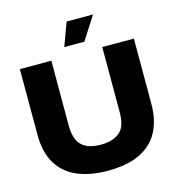

<svg xmlns="http://www.w3.org/2000/svg" viewBox="-133 -1049 1077 1173"><g transform="rotate(-15 405.5 -463.0)"><path d="M405 10Q296 10 215 -23.5Q134 -57 89.5 -129Q45 -201 45 -315V-729H244V-315Q244 -267 258.5 -231Q273 -195 308.5 -175Q344 -155 405 -155Q480 -155 523 -190Q566 -225 566 -315V-729H766V-315Q766 -215 728 -142Q690 -69 610 -29.5Q530 10 405 10ZM342 -789 396 -936H563L469 -789Z"/></g></svg>

Font: Mona Sans Expanded ExtraBold
Style: Regular
Weight: 800
Width: 7
Designer: Deni Anggara
Foundry: GitHub
Version: Version 1.001; ttfautohint (v1.8.4.7-5d5b);gftools[0.9.33]